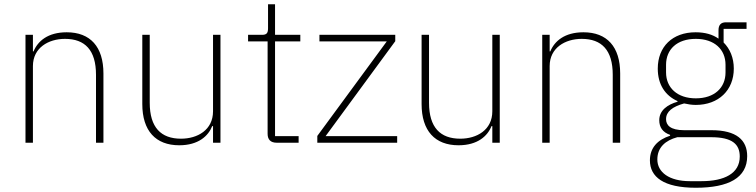

<svg xmlns="http://www.w3.org/2000/svg" viewBox="-20 -672 3560 904"><path d="M135 0V-361C135 -447 208 -489 286 -489C380 -489 432 -436 432 -320V0H467V-326C467 -452 405 -520 294 -520C206 -520 158 -479 138 -430H135V-508H100V0Z M983 0H1018V-508H983V-148C983 -60 910 -19 832 -19C738 -19 685 -72 685 -188V-508H650V-182C650 -56 713 12 824 12C914 12 961 -32 979 -78H983Z M1386 0V-31H1275V-477H1394V-508H1275V-652H1242V-539C1242 -517 1236 -508 1214 -508H1148V-477H1240V-42C1240 -15 1254 0 1283 0Z M1850 0V-31H1513L1841 -478V-508H1484V-477H1801L1474 -32V0Z M2298 0H2333V-508H2298V-148C2298 -60 2225 -19 2147 -19C2053 -19 2000 -72 2000 -188V-508H1965V-182C1965 -56 2028 12 2139 12C2229 12 2276 -32 2294 -78H2298Z M2568 0V-361C2568 -447 2641 -489 2719 -489C2813 -489 2865 -436 2865 -320V0H2900V-326C2900 -452 2838 -520 2727 -520C2639 -520 2591 -479 2571 -430H2568V-508H2533V0Z M3498 63C3498 -12 3448 -59 3330 -59H3201C3136 -59 3116 -83 3116 -111C3116 -147 3147 -170 3201 -185C3220 -181 3236 -178 3256 -178C3363 -178 3435 -247 3435 -349C3435 -400 3417 -442 3387 -472V-536H3495V-567H3398C3374 -567 3363 -554 3363 -530V-490C3335 -510 3299 -520 3255 -520C3146 -520 3077 -452 3077 -349C3077 -274 3112 -222 3170 -196V-193C3124 -180 3084 -153 3084 -106C3084 -73 3100 -49 3135 -37V-33C3076 -14 3040 24 3040 83C3040 161 3104 212 3256 212C3411 212 3498 165 3498 63ZM3463 65C3463 145 3390 181 3283 181H3228C3131 181 3075 139 3075 79C3075 22 3113 -11 3169 -26H3328C3429 -26 3463 8 3463 65ZM3256 -209C3169 -209 3116 -259 3116 -331V-367C3116 -439 3167 -489 3256 -489C3344 -489 3396 -439 3396 -367V-331C3396 -259 3344 -209 3256 -209Z"/></svg>

Font: IBM Plex Thai ExtraLight
Style: Regular
Weight: 200
Designer: Mike Abbink, Paul van der Laan, Pieter van Rosmalen, Ben Mitchell, Mark Frömberg
Foundry: Bold Monday
Version: Version 1.0